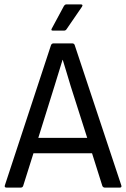

<svg xmlns="http://www.w3.org/2000/svg" viewBox="-20 -852 574 872"><path d="M10 0Q-1 0 2 -10L212 -648Q216 -655 223 -655H308Q316 -655 319 -648L531 -10Q534 0 524 0H456Q449 0 445 -7L398 -156H132L85 -7Q82 0 74 0ZM228 -463 154 -226H376L301 -461Q292 -491 283 -521Q274 -551 265 -580H264ZM220 -713Q210 -713 215 -722L271 -826Q276 -832 281 -832H347Q359 -832 352 -821L282 -719Q278 -713 271 -713Z"/></svg>

Font: Sofia Sans Semi Condensed
Style: Regular
Weight: 400
Designer: Botio Nikoltchev, Ani Petrova
Foundry: lettersoup
Version: Version 4.100; ttfautohint (v1.8.4.7-5d5b)